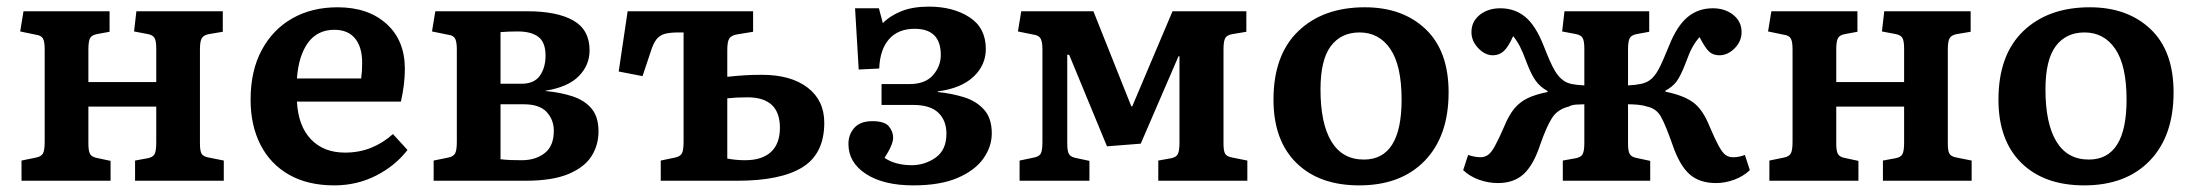

<svg xmlns="http://www.w3.org/2000/svg" viewBox="-20 -546 6626 580"><path d="M45 0V-61L89 -70Q104 -73 109.5 -82Q115 -91 115 -118V-397Q115 -421 109.5 -430Q104 -439 89 -441L41 -451L51 -512H311V-450L273 -443Q257 -440 252 -430.5Q247 -421 247 -396V-298H452V-400Q452 -422 447 -431Q442 -440 427 -443L385 -451L392 -512H653V-450L611 -443Q595 -440 589.5 -430.5Q584 -421 584 -397V-112Q584 -90 589 -81.5Q594 -73 611 -70L656 -61V0H388V-61L426 -68Q442 -71 447 -80.5Q452 -90 452 -115V-224H247V-112Q247 -90 252 -81Q257 -72 272 -69L314 -60V0Z M990 14Q910 14 853.5 -18Q797 -50 767 -108.5Q737 -167 737 -245Q737 -332 770.5 -394.5Q804 -457 863 -490.5Q922 -524 1000 -524Q1092 -524 1147.5 -474Q1203 -424 1203 -338Q1203 -291 1191 -239H877Q881 -165 919.5 -125Q958 -85 1022 -85Q1065 -85 1101 -99.5Q1137 -114 1167 -141L1211 -93Q1174 -45 1116 -15.5Q1058 14 990 14ZM877 -309H1071Q1074 -330 1074 -356Q1074 -404 1052.5 -430Q1031 -456 990 -456Q939 -456 910.5 -417Q882 -378 877 -309Z M1290 0V-61L1334 -70Q1349 -73 1354.5 -82Q1360 -91 1360 -118V-397Q1360 -419 1355 -429Q1350 -439 1334 -441L1285 -451L1295 -512H1572Q1663 -512 1712 -484Q1761 -456 1761 -394Q1761 -349 1728.5 -316Q1696 -283 1628 -272V-271Q1673 -267 1709.5 -255Q1746 -243 1767 -218Q1788 -193 1788 -149Q1788 -108 1767 -74.5Q1746 -41 1697.5 -20.5Q1649 0 1567 0ZM1492 -293H1555Q1594 -293 1611 -317.5Q1628 -342 1628 -378Q1628 -418 1606.5 -434.5Q1585 -451 1544 -451Q1531 -451 1517 -450.5Q1503 -450 1492 -449ZM1556 -62Q1598 -62 1625.5 -83.5Q1653 -105 1653 -151Q1653 -184 1631.5 -207.5Q1610 -231 1562 -231H1492V-65Q1508 -63 1524.5 -62.5Q1541 -62 1556 -62Z M1976 0V-61L2019 -70Q2034 -73 2039.5 -82Q2045 -91 2045 -118V-448H2030Q2003 -448 1987.5 -443.5Q1972 -439 1962.5 -426.5Q1953 -414 1945 -388L1921 -316L1849 -330L1876 -512H2255V-450L2206 -442Q2189 -439 2183 -429.5Q2177 -420 2177 -395V-314Q2205 -317 2228.5 -318.5Q2252 -320 2282 -320Q2369 -320 2419.5 -281.5Q2470 -243 2470 -175Q2470 -82 2404.5 -41Q2339 0 2207 0ZM2231 -62Q2282 -62 2309 -87Q2336 -112 2336 -160Q2336 -252 2238 -252Q2204 -252 2177 -249V-67Q2203 -62 2231 -62Z M2739 14Q2649 14 2596 -20.5Q2543 -55 2543 -111Q2543 -140 2561 -160Q2579 -180 2615 -180Q2652 -180 2665 -164.5Q2678 -149 2678 -130Q2678 -109 2652 -69Q2685 -47 2734 -47Q2774 -47 2806.5 -70Q2839 -93 2839 -142Q2839 -182 2814.5 -205.5Q2790 -229 2739 -229H2643V-292H2727Q2775 -292 2798.5 -319Q2822 -346 2822 -380Q2822 -459 2743 -459Q2693 -459 2665.5 -427.5Q2638 -396 2636 -339L2574 -336L2563 -521H2635L2647 -476Q2668 -498 2702.5 -512Q2737 -526 2786 -526Q2859 -526 2908.5 -494Q2958 -462 2958 -398Q2958 -349 2920.5 -314Q2883 -279 2813 -270V-268Q2854 -264 2891.5 -252.5Q2929 -241 2952.5 -215Q2976 -189 2976 -143Q2976 -103 2950.5 -67Q2925 -31 2872.5 -8.5Q2820 14 2739 14Z M3060 0V-61L3103 -70Q3119 -73 3124 -82Q3129 -91 3129 -118V-397Q3129 -420 3123.5 -429.5Q3118 -439 3104 -441L3055 -451L3065 -512H3283L3397 -226L3400 -224L3522 -512H3745V-450L3703 -443Q3686 -440 3681 -430.5Q3676 -421 3676 -397V-112Q3676 -90 3681 -81.5Q3686 -73 3703 -70L3748 -61V0H3479V-61L3518 -68Q3533 -71 3538 -80.5Q3543 -90 3543 -115V-376H3540L3426 -112L3324 -104L3210 -380L3204 -381V-112Q3204 -90 3209 -81Q3214 -72 3229 -69L3271 -60V0Z M4086 14Q3965 14 3896 -54Q3827 -122 3827 -245Q3827 -380 3902 -452Q3977 -524 4103 -524Q4217 -524 4286.5 -458Q4356 -392 4356 -267Q4356 -135 4284 -60.5Q4212 14 4086 14ZM4100 -64Q4214 -64 4214 -245Q4214 -348 4180 -398Q4146 -448 4087 -448Q4031 -448 4000 -406.5Q3969 -365 3969 -276Q3969 -173 4002 -118.5Q4035 -64 4100 -64Z M4505 7Q4476 7 4448 -3Q4420 -13 4400 -32L4415 -78Q4423 -75 4433.5 -73Q4444 -71 4452 -71Q4465 -71 4475 -78Q4485 -85 4496 -105Q4507 -125 4524 -164Q4538 -198 4554.5 -218Q4571 -238 4595 -249.5Q4619 -261 4655 -268V-271Q4633 -283 4619.5 -301.5Q4606 -320 4593 -354Q4580 -389 4571.5 -405.5Q4563 -422 4551 -437Q4537 -405 4523 -392Q4509 -379 4490 -379Q4466 -379 4445.5 -400.5Q4425 -422 4425 -449Q4425 -481 4450 -501Q4475 -521 4512 -521Q4556 -521 4587.5 -495Q4619 -469 4643 -408Q4664 -354 4676.5 -333Q4689 -312 4704 -302Q4714 -295 4729 -292Q4744 -289 4766 -288V-399Q4766 -422 4761 -431Q4756 -440 4741 -443L4699 -451L4706 -512H4962V-450L4924 -443Q4908 -440 4903 -430.5Q4898 -421 4898 -396V-288Q4920 -289 4936.5 -292.5Q4953 -296 4964 -304Q4978 -314 4990 -336Q5002 -358 5022 -408Q5046 -468 5078 -494.5Q5110 -521 5154 -521Q5191 -521 5216 -501Q5241 -481 5241 -449Q5241 -421 5220 -400Q5199 -379 5174 -379Q5155 -379 5143 -390Q5131 -401 5114 -434Q5101 -419 5092 -402.5Q5083 -386 5071 -353Q5057 -317 5045 -300.5Q5033 -284 5011 -272V-269Q5066 -258 5095 -236.5Q5124 -215 5144 -165Q5161 -125 5172 -105Q5183 -85 5192.5 -78Q5202 -71 5215 -71Q5234 -71 5251 -78L5266 -32Q5246 -13 5218.5 -3Q5191 7 5164 7Q5114 7 5084 -19.5Q5054 -46 5033 -107Q5012 -167 4998 -192.5Q4984 -218 4956 -224Q4944 -228 4929 -229.5Q4914 -231 4898 -231V-112Q4898 -90 4903 -81Q4908 -72 4923 -69L4965 -60V0H4701V-61L4740 -68Q4756 -71 4761 -80.5Q4766 -90 4766 -115V-231Q4755 -231 4741 -230Q4727 -229 4719 -224Q4685 -216 4668 -189Q4651 -162 4632 -107Q4612 -47 4582.5 -20Q4553 7 4505 7Z M5325 0V-61L5369 -70Q5384 -73 5389.5 -82Q5395 -91 5395 -118V-397Q5395 -421 5389.5 -430Q5384 -439 5369 -441L5321 -451L5331 -512H5591V-450L5553 -443Q5537 -440 5532 -430.5Q5527 -421 5527 -396V-298H5732V-400Q5732 -422 5727 -431Q5722 -440 5707 -443L5665 -451L5672 -512H5933V-450L5891 -443Q5875 -440 5869.5 -430.5Q5864 -421 5864 -397V-112Q5864 -90 5869 -81.5Q5874 -73 5891 -70L5936 -61V0H5668V-61L5706 -68Q5722 -71 5727 -80.5Q5732 -90 5732 -115V-224H5527V-112Q5527 -90 5532 -81Q5537 -72 5552 -69L5594 -60V0Z M6276 14Q6155 14 6086 -54Q6017 -122 6017 -245Q6017 -380 6092 -452Q6167 -524 6293 -524Q6407 -524 6476.5 -458Q6546 -392 6546 -267Q6546 -135 6474 -60.5Q6402 14 6276 14ZM6290 -64Q6404 -64 6404 -245Q6404 -348 6370 -398Q6336 -448 6277 -448Q6221 -448 6190 -406.5Q6159 -365 6159 -276Q6159 -173 6192 -118.5Q6225 -64 6290 -64Z"/></svg>

Font: Literata SemiBold
Style: Regular
Weight: 600
Designer: Latin by Veronika Burian and Jose Scaglione. Greek by Irene Vlachou. Cyrillic by Vera Evstafieva.
Foundry: TypeTogether
Version: Version 3.103; ttfautohint (v1.8.4.7-5d5b);gftools[0.9.29]